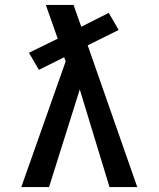

<svg xmlns="http://www.w3.org/2000/svg" viewBox="-20 -755 640 775"><path d="M66 0 245 -507 239 -524 137 -473 97 -542 213 -599Q201 -633 189 -667Q177 -701 165 -735H277L308 -647L419 -703L459 -634L334 -572L534 0H422L302 -394L178 0Z"/></svg>

Font: Iosevka Semibold Extended
Style: Regular
Weight: 600
Width: 7
Monospace: yes
Designer: Belleve Invis
Foundry: Belleve Invis
Version: Version 32.5.0; ttfautohint (v1.8.4)